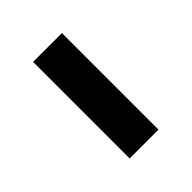

<svg xmlns="http://www.w3.org/2000/svg" viewBox="4 -497 433 433"><g transform="rotate(45 220.0 -281.0)"><path d="M66 -235V-327H374V-235Z"/></g></svg>

Font: TitilliumText22L Lt
Style: Medium
Weight: 500
Designer: Campivisivi
Foundry: Campivisivi
Version: 1.000